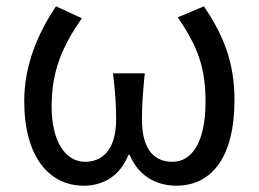

<svg xmlns="http://www.w3.org/2000/svg" viewBox="-20 -577 822 610"><path d="M246 13C307 13 361 -17 388 -85H392C420 -17 478 13 540 13C652 13 725 -77 725 -259C725 -385 686 -470 628 -557L545 -522C607 -430 633 -365 633 -254C633 -124 589 -63 528 -63C476 -63 431 -94 431 -198C431 -243 434 -286 440 -344H339C346 -286 349 -243 349 -198C349 -97 302 -63 250 -63C189 -63 144 -126 144 -239C144 -353 179 -431 240 -519L158 -557C101 -472 57 -371 57 -256C57 -76 138 13 246 13Z"/></svg>

Font: Noto Sans CJK TC Regular
Style: Regular
Weight: 400
Designer: Ryoko NISHIZUKA (kana & ideographs); Paul D. Hunt (Latin, Greek & Cyrillic); Wenlong ZHANG (bopomofo); Sandoll Communica
Foundry: Adobe Systems Incorporated
Version: Version 1.001;PS 1.001;hotconv 1.0.78;makeotf.lib2.5.61930